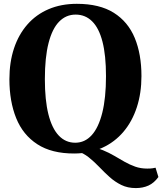

<svg xmlns="http://www.w3.org/2000/svg" viewBox="-20 -772 828 980"><path d="M673 188Q631.5 188 599 172Q566.5 156 539.2 131.5Q512 107 486.5 80.2Q461 53.5 433.2 31.2Q405.5 9 371.5 -1.5L439 -21.5Q476 -17.5 506.2 -5Q536.5 7.5 563.2 23.2Q590 39 616 53.8Q642 68.5 670 78.5Q698 88.5 731.5 88.5Q748.5 88.5 758.2 87Q768 85.5 774 84L788.5 131.5Q766.5 162 738 175Q709.5 188 673 188ZM360 11.5Q244 12 170.5 -35.8Q97 -83.5 62.5 -169.2Q28 -255 28 -367.5Q28 -454.5 51.5 -525.2Q75 -596 119.8 -647Q164.5 -698 228.2 -725.2Q292 -752.5 372 -752.5Q488 -752.5 560.8 -706.8Q633.5 -661 667.8 -578.2Q702 -495.5 702 -383.5Q702 -297 678.5 -224.8Q655 -152.5 610.5 -99.8Q566 -47 502.8 -18Q439.5 11 360 11.5ZM364 -43.5Q413 -43.5 448 -82Q483 -120.5 502 -196.2Q521 -272 521 -383Q521 -490 503 -559.5Q485 -629 450.2 -663.2Q415.5 -697.5 366 -697.5Q317 -697.5 281.8 -661.5Q246.5 -625.5 227.8 -552.2Q209 -479 209 -368Q209 -261 227 -189Q245 -117 279.8 -80.2Q314.5 -43.5 364 -43.5Z"/></svg>

Font: Merriweather 48pt ExtraBold
Style: Regular
Weight: 800
Version: Version 2.100